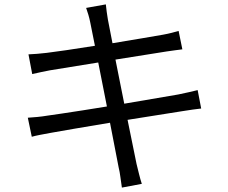

<svg xmlns="http://www.w3.org/2000/svg" viewBox="-20 -811 1040 876"><path d="M106.9 -273.9Q124 -274.9 149.7 -277.3Q175.3 -279.8 194.8 -283.2Q220.2 -286.6 262.5 -293Q304.7 -299.3 357.9 -307.6Q411.1 -315.9 467.8 -325.2L428.2 -525.9L208 -490.2Q187 -486.3 168.2 -482.2Q149.4 -478 127 -473.1L109.9 -563Q128.9 -564 148.9 -565.4Q168.9 -566.9 192.9 -569.8Q222.2 -573.2 282.2 -582Q342.3 -590.8 413.1 -602.1L392.1 -707Q388.2 -726.6 383.3 -743.2Q378.4 -759.8 373 -774.9L462.9 -791Q463.9 -776.9 466.8 -757.6Q469.7 -738.3 472.2 -722.2L493.2 -613.8Q565.9 -626 629.2 -636.5Q692.4 -647 724.1 -652.8Q745.6 -656.7 763.9 -661.4Q782.2 -666 794.9 -669.9L812 -585.9Q800.8 -584.5 780 -581.8Q759.3 -579.1 740.2 -576.2L506.8 -539.1L546.9 -337.9L793 -379.9Q822.3 -386.2 844 -390.9Q865.7 -395.5 881.8 -399.9L897.9 -315.9Q882.3 -314.5 859.1 -311Q835.9 -307.6 808.1 -303.2L562 -264.2L603 -63Q608.4 -41 614.3 -17.1Q620.1 6.8 627 27.8L536.1 44.9Q532.2 19.5 529.3 -3.4Q526.4 -26.4 521 -48.8L481.9 -251Q397.5 -236.8 323.5 -224.4Q249.5 -211.9 212.9 -205.1Q183.6 -199.7 162.1 -195.6Q140.6 -191.4 125 -187Z"/></svg>

Font: Source Han Sans CN
Style: Regular
Weight: 400
Designer: Ryoko NISHIZUKA  (kana, bopomofo & ideographs); Paul D. Hunt (Latin, Greek & Cyrillic); Sandoll Communications , Soo-you
Foundry: Adobe
Version: Version 2.004;hotconv 1.0.118;makeotfexe 2.5.65603